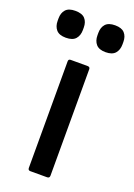

<svg xmlns="http://www.w3.org/2000/svg" viewBox="-158 -740 554 793"><g transform="rotate(20 118.5 -343.0)"><path d="M82 0Q72 0 72 -11V-479Q72 -489 82 -489H156Q167 -489 167 -479V-11Q167 0 156 0ZM31 -568Q2 -568 -11 -583Q-24 -598 -24 -622V-633Q-24 -657 -11 -671.5Q2 -686 31 -686Q61 -686 74 -671.5Q87 -657 87 -633V-622Q87 -598 74 -583Q61 -568 31 -568ZM206 -568Q177 -568 164 -583Q151 -598 151 -622V-633Q151 -657 164 -671.5Q177 -686 206 -686Q235 -686 248 -671.5Q261 -657 261 -633V-622Q261 -598 248 -583Q235 -568 206 -568Z"/></g></svg>

Font: Sofia Sans Medium
Style: Regular
Weight: 500
Designer: Botio Nikoltchev, Ani Petrova
Foundry: lettersoup
Version: Version 4.101; ttfautohint (v1.8.4.7-5d5b)